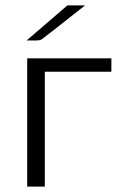

<svg xmlns="http://www.w3.org/2000/svg" viewBox="-20 -687 442 707"><path d="M78.1 -538.1 228 -667H293Q141.1 -546.9 133.3 -542Q126.5 -538.1 116.2 -538.1ZM80.1 0V-472.2H390.1V-422.9H145V0Z"/></svg>

Font: CMU Bright
Style: Roman
Weight: 500
Version: Version 0.7.0